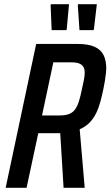

<svg xmlns="http://www.w3.org/2000/svg" viewBox="-20 -898 528 918"><path d="M7 0 153 -688H348Q403 -688 433 -674Q463 -660 475.5 -634Q488 -608 488 -572Q488 -560 486 -544Q484 -528 481.5 -511Q479 -494 475 -476Q468 -442 460 -412Q452 -382 439.5 -356.5Q427 -331 408 -311.5Q389 -292 361 -280L385 0H284L268 -261Q263 -261 257.5 -261Q252 -261 246 -261H163L107 0ZM181 -346H265Q293 -346 310.5 -353Q328 -360 339 -375Q350 -390 357.5 -414Q365 -438 372 -473Q378 -498 381.5 -517.5Q385 -537 385 -551Q385 -568 378.5 -578.5Q372 -589 358.5 -594.5Q345 -600 321 -600H235ZM297 -754H227L222 -873L224 -878H310L299 -758ZM427 -754H360L352 -873L354 -878H443L429 -758Z"/></svg>

Font: Saira Condensed Medium
Style: Italic
Weight: 500
Width: 3
Italic angle: -12°
Designer: Hector Gatti with collaboration of the Omnibus-Type team
Foundry: Omnibus-Type
Version: Version 1.101